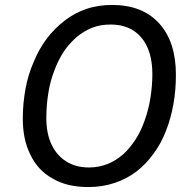

<svg xmlns="http://www.w3.org/2000/svg" viewBox="-20 -745 761 775"><path d="M337 10C280 10 232 -1 193 -24C153 -46 123 -78 103 -120C82 -161 72 -210 72 -267C72 -308 76 -348 83 -387C90 -425 101 -461 116 -495C130 -529 147 -560 168 -588C189 -616 213 -640 240 -661C267 -682 296 -698 329 -709C361 -720 396 -725 433 -725C514 -725 578 -700 623 -650C668 -600 690 -531 690 -444C690 -403 687 -363 680 -325C673 -286 663 -250 650 -217C637 -183 620 -152 600 -125C580 -97 557 -73 531 -53C505 -33 476 -18 444 -7C411 4 376 10 337 10ZM340 -69C367 -69 391 -74 414 -83C437 -92 457 -105 477 -122C496 -139 512 -159 527 -182C542 -205 554 -230 564 -259C574 -287 582 -317 587 -349C592 -380 595 -413 595 -446C595 -509 580 -559 550 -594C520 -629 479 -646 427 -646C400 -646 375 -642 352 -633C329 -624 308 -611 289 -595C270 -578 252 -559 237 -536C222 -513 209 -487 199 -459C188 -431 180 -401 175 -369C170 -337 167 -304 167 -269C167 -227 174 -191 188 -162C202 -132 222 -109 248 -93C273 -77 304 -69 340 -69Z"/></svg>

Font: NameLogos Sans
Style: Italic
Weight: 500
Version: Version 0.1